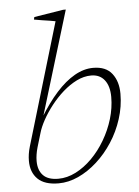

<svg xmlns="http://www.w3.org/2000/svg" viewBox="-53 -761 587 813"><g transform="rotate(-5 241.0 -355.0)"><path d="M87.5 -150Q83 -134.5 80.8 -120Q78.5 -105.5 78.5 -92Q78.5 -53 99.5 -31.2Q120.5 -9.5 164 -9.5Q201.5 -9.5 238.2 -28.2Q275 -47 307.2 -79.2Q339.5 -111.5 364.2 -153.5Q389 -195.5 403 -242Q417 -288.5 417 -335Q417 -381 396.8 -407Q376.5 -433 340 -433Q309 -433 278.2 -417.8Q247.5 -402.5 219.5 -377.8Q191.5 -353 168.2 -323.2Q145 -293.5 128.5 -263.5Q112 -233.5 105 -208.5ZM210 -675Q200.5 -677 184.8 -679.5Q169 -682 151.5 -684.5Q134 -687 119.5 -690L122 -700.5L246 -720.5H257.5L121.5 -273H118.5Q155.5 -334 194 -376.8Q232.5 -419.5 272 -442Q311.5 -464.5 351 -464.5Q405.5 -464.5 431.2 -431Q457 -397.5 457 -345.5Q457 -291 440.2 -238.8Q423.5 -186.5 394.2 -141.5Q365 -96.5 327.2 -62.5Q289.5 -28.5 247.5 -9.2Q205.5 10 163.5 10Q104 10 75 -18.5Q46 -47 46 -95.5Q46 -109.5 48.2 -124.5Q50.5 -139.5 55 -155Z"/></g></svg>

Font: Newsreader ExtraLight
Style: Italic
Weight: 250
Italic angle: -17°
Designer: Hugues Gentile
Foundry: Production Type
Version: Version 1.003